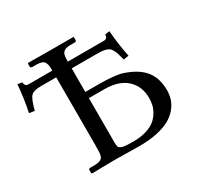

<svg xmlns="http://www.w3.org/2000/svg" viewBox="-141 -809 1000 974"><g transform="rotate(-30 358.5 -322.0)"><path d="M400.9 -336.9H311V-74.2Q311 -56.2 316.2 -48.3Q321.3 -40.5 338.9 -36.9Q356.4 -33.2 396 -33.2Q438.5 -33.2 471.7 -43.2Q504.9 -53.2 523.9 -68.8Q543 -84.5 555.4 -105.5Q567.9 -126.5 572 -145.5Q576.2 -164.6 576.2 -185.1Q576.2 -253.9 531 -295.4Q485.8 -336.9 400.9 -336.9ZM220.2 -511.2H128.9Q87.4 -511.2 71.8 -494.6Q56.2 -478 41 -418L9.8 -422.9Q26.4 -502 32.2 -579.1L59.1 -575.2Q59.1 -550.8 81.1 -550.8H220.2Q220.2 -568.8 219 -578.4Q217.8 -587.9 212.9 -598.1Q208 -608.4 197 -612.5Q186 -616.7 168 -617.2H142.1Q139.6 -617.2 133.8 -619.1Q130.9 -622.1 130.9 -626Q129.4 -633.8 131.8 -645L136.2 -646Q137.7 -646 161.4 -645.8Q185.1 -645.5 215.1 -645.3Q245.1 -645 262.2 -645H278.8H398.9Q401.4 -633.8 399.9 -626Q399.9 -622.1 397 -619.1Q393.1 -617.2 389.2 -617.2H362.8Q335.9 -616.7 324.5 -606.4Q313 -596.2 312 -576.2Q312 -558.6 311 -550.8H522Q543.9 -550.8 543.9 -575.2L570.8 -579.1Q577.1 -498.5 592.8 -422.9L562 -418Q556.2 -441.9 552.2 -455.3Q548.3 -468.8 541.5 -480.5Q534.7 -492.2 528.3 -497.3Q522 -502.4 509 -506.1Q496.1 -509.8 482.4 -510.5Q468.8 -511.2 444.8 -511.2H311V-373H386.2Q480.5 -373 523.9 -359.9Q597.7 -335.9 633.8 -295.2Q669.9 -254.4 673.8 -191.9Q674.8 -186 674.8 -172.9Q674.3 -145.5 666.3 -121.1Q658.2 -96.7 639.2 -73.7Q620.1 -50.8 591.3 -34.4Q562.5 -18.1 517.6 -8.1Q472.7 2 416 2H413.1Q371.6 2 334 1Q296.4 0 280.8 0H263.2L133.8 2L130.9 -1V-20Q130.9 -27.8 142.1 -27.8H168.9Q196.8 -28.8 207.8 -38.8Q218.8 -48.8 219.2 -74.2Q220.2 -86.4 220.2 -112.8Z"/></g></svg>

Font: Common Serif News
Style: Regular
Weight: 450
Designer: Philipp H. Poll, Khaled Hosny
Foundry: Stefan Peev, Context Ltd.
Version: Version 1.026